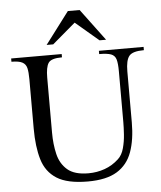

<svg xmlns="http://www.w3.org/2000/svg" viewBox="-56 -848 765 911"><g transform="rotate(-5 326.5 -392.0)"><path d="M644.5 -598.6V-583Q590.3 -583 574 -562.5Q557.6 -542 557.6 -489.7V-246.1Q557.6 -164.6 536.6 -106Q515.6 -47.4 465.1 -16.4Q414.6 14.6 326.2 14.6Q228.5 14.6 178 -17.6Q127.4 -49.8 109.4 -110.6Q91.3 -171.4 91.3 -257.8V-493.2Q91.3 -526.4 86.7 -545.9Q82 -565.4 65.4 -574.2Q48.8 -583 13.7 -583V-598.6H254.4V-583Q202.6 -583 189.5 -562.7Q176.3 -542.5 176.3 -493.2V-231.4Q176.3 -175.8 187.5 -128.7Q198.7 -81.5 232.2 -52.7Q265.6 -23.9 332 -23.9Q372.6 -23.9 409.7 -37.1Q446.8 -50.3 476.6 -78.1Q496.1 -96.2 504.6 -127.7Q513.2 -159.2 515.4 -192.9Q517.6 -226.6 517.6 -251V-493.2Q517.6 -530.8 512 -550Q506.3 -569.3 488 -576.2Q469.7 -583 431.6 -583V-598.6ZM470.2 -647.9H439L328.6 -741.7L218.3 -647.9H187L301.3 -799.3H357.4Z"/></g></svg>

Font: Scheherazade New Rohingya
Style: Regular
Weight: 400
Designer: SIL International
Foundry: SIL International
Version: Version 3.000 ; LngRng